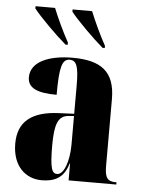

<svg xmlns="http://www.w3.org/2000/svg" viewBox="-54 -809 632 862"><g transform="rotate(5 261.5 -378.0)"><path d="M220 -606H230V-616C205 -661 177 -721 159 -766H71V-756C98 -721 175 -644 220 -606ZM387 -606H397V-616C372 -661 344 -721 326 -766H238V-756C265 -721 342 -644 387 -606ZM166 10C225 10 267 -11 285 -76H287V0H502V-10H499C461 -10 449 -26 449 -80V-380C449 -505 385 -550 257 -550C155 -550 69 -518 69 -446C69 -398 111 -378 200 -378C200 -501 210 -540 245 -540C276 -540 286 -513 286 -428V-300L218 -297C95 -292 34 -243 34 -144C34 -42 94 10 166 10ZM233 -24C210 -24 200 -45 200 -150C200 -246 215 -284 261 -288L286 -290V-161C286 -88 264 -24 233 -24Z"/></g></svg>

Font: Noto Serif Display ExtraCondensed Black
Style: Regular
Weight: 900
Width: 2
Designer: Monotype Design Team
Foundry: Monotype Imaging Inc.
Version: Version 2.009